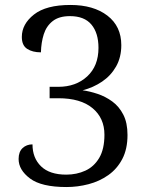

<svg xmlns="http://www.w3.org/2000/svg" viewBox="-20 -744 599 774"><path d="M248 10Q147 10 101 -24.5Q55 -59 55 -103Q55 -132 71 -147Q87 -162 111 -162Q111 -107 145.5 -73.5Q180 -40 247 -40Q289 -40 324 -56Q359 -72 380 -107.5Q401 -143 401 -201Q401 -268 353 -308Q305 -348 215 -348H180V-394H215Q286 -394 331.5 -436Q377 -478 377 -551Q377 -611 348.5 -645Q320 -679 262 -679Q218 -679 192.5 -659Q167 -639 156.5 -606Q146 -573 145 -533Q111 -533 89.5 -547Q68 -561 68 -595Q68 -647 117 -685.5Q166 -724 264 -724Q357 -724 413 -681Q469 -638 469 -562Q469 -513 448 -476Q427 -439 391.5 -415Q356 -391 313 -380Q342 -376 373.5 -365.5Q405 -355 432.5 -335Q460 -315 477 -282Q494 -249 494 -200Q494 -143 473 -103Q452 -63 416.5 -38Q381 -13 337 -1.5Q293 10 248 10Z"/></svg>

Font: Noto Serif Hentaigana
Style: Regular
Weight: 400
Designer: Kazuhiro Yamada
Foundry: nipponia
Version: Version 1.000; ttfautohint (v1.8.4.7-5d5b)